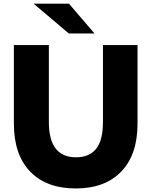

<svg xmlns="http://www.w3.org/2000/svg" viewBox="-20 -1027 838 1061"><path d="M361.1 -1006.7 502.2 -842.2H360L165.6 -1006.7ZM56.7 -344.4V-777.8H250V-352.2Q250 -157.8 400 -157.8Q473.3 -157.8 511.1 -204.4Q548.9 -251.1 548.9 -352.2V-777.8H740V-344.4Q740 -172.2 650 -78.9Q560 14.4 398.9 14.4Q236.7 14.4 146.7 -78.9Q56.7 -172.2 56.7 -344.4Z"/></svg>

Font: Paperlogy 9 Black
Style: Regular
Weight: 900
Designer: redesigned by Lee Juim, glyphs from Gmarket Sans & Montserrat
Foundry: PT&
Version: Version 1.001